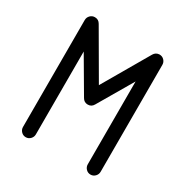

<svg xmlns="http://www.w3.org/2000/svg" viewBox="-151 -774 861 891"><g transform="rotate(30 280.0 -328.5)"><path d="M451 -650Q452 -650 452 -650Q467 -650 477 -639.5Q487 -629 487 -615V-42Q487 -28 477 -17.5Q467 -7 452.5 -7Q438 -7 428 -17.5Q418 -28 418 -42V-486Q309 -300 309 -300Q299 -282 279 -282Q259 -282 249 -300L140 -486V-42Q140 -28 130 -17.5Q120 -7 105.5 -7Q91 -7 81 -17.5Q71 -28 71 -42Q71 -79 71 -138Q71 -197 71 -322.5Q71 -448 71 -531.5Q71 -615 71 -615Q71 -629 81 -639.5Q91 -650 106 -650Q126 -650 136 -632L279 -386Q422 -632 422 -632Q432 -649 451 -650Z"/></g></svg>

Font: Brass Mono
Style: Regular
Weight: 400
Monospace: yes
Version: Version 1.100; ttfautohint (v1.8.3) -l 8 -r 50 -G 200 -x 14 